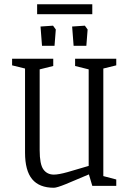

<svg xmlns="http://www.w3.org/2000/svg" viewBox="-20 -876 611 905"><path d="M98 -157V-553L37 -568V-599H231V-565L167 -549V-168Q167 -102 184.5 -77.5Q202 -53 234 -53Q256 -53 297.5 -64.5Q339 -76 398 -94V-549L334 -565V-599H528V-568L467 -553V-46L528 -30V0H415L399 -54Q334 -26 291 -8.5Q248 9 234 9Q165 9 131.5 -31.5Q98 -72 98 -157ZM171 -751 230 -755 243 -737 237 -660H178ZM320 -751 380 -755 393 -737 387 -660H327ZM155 -856H415V-809H155Z"/></svg>

Font: Grenze Light
Style: Regular
Weight: 300
Designer: Renata Polastri
Foundry: Omnibus-Type
Version: Version 1.002; ttfautohint (v1.8)